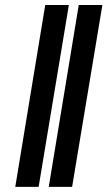

<svg xmlns="http://www.w3.org/2000/svg" viewBox="-20 -730 420 750"><path d="M249 -710.4 130.9 0H39.6L156.7 -710.4ZM379.9 -710.4 261.7 0H170.4L287.6 -710.4Z"/></svg>

Font: Inter Tight ExtraBold
Style: Italic
Weight: 800
Italic angle: -9.39999°
Designer: Rasmus Andersson
Foundry: rsms
Version: Version 3.004